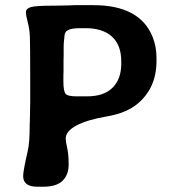

<svg xmlns="http://www.w3.org/2000/svg" viewBox="-20 -710 645 729"><path d="M220.7 -401.9Q220.7 -364.3 228.8 -354.2Q236.8 -344.2 269.5 -344.2H311Q374.5 -344.2 407.5 -377.2Q440.4 -410.2 440.4 -467.8V-477.1Q440.4 -538.6 405.3 -570.8Q370.1 -603 305.2 -603H284.2Q252.4 -603 238.5 -595.9Q224.6 -588.9 224.6 -570.8Q222.2 -551.3 222.2 -546.4L221.7 -533.2Q221.7 -513.7 221.7 -493.7L221.2 -481V-437L220.7 -423.8ZM122.1 -1Q67.9 -1 67.9 -41.5Q67.9 -61 85.4 -137.2Q92.8 -168.9 92.8 -236.8L93.3 -248.5Q93.8 -260.3 93.8 -271.5L94.7 -317.9V-410.2Q94.7 -538.6 93.5 -569.3Q92.3 -600.1 85.4 -625.2Q78.6 -650.4 78.6 -663.8Q78.6 -677.2 96.7 -682.9Q114.7 -688.5 184.1 -688.5L217.8 -689Q229.5 -689.5 240.7 -689.5L264.2 -690.4H335Q510.3 -690.4 559.1 -570.8Q574.2 -533.2 574.2 -490.2V-478Q574.2 -377.4 503.9 -317.4Q460.9 -280.8 386.2 -268.1Q311.5 -255.4 270.5 -233.6Q229.5 -211.9 229.5 -184.1Q229.5 -172.9 235.1 -148.2Q240.7 -123.5 240.7 -85.2Q240.7 -46.9 217.8 -23.9Q194.8 -1 144 -1Z"/></svg>

Font: Averia Libre
Style: Bold
Weight: 700
Version: Version 1.002